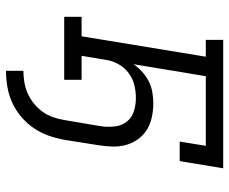

<svg xmlns="http://www.w3.org/2000/svg" viewBox="-82 -488 764 640"><g transform="rotate(90 300.0 -168.0)"><path d="M216 194V136Q234 136 253 133Q272 130 290.5 122Q309 114 325 101Q341 88 352.5 72Q364 56 370.5 37.5Q377 19 380 0Q385 -31 390.5 -62Q396 -93 401 -124Q404 -146 401.5 -168.5Q399 -191 386 -208Q373 -225 351.5 -232Q330 -239 307 -239Q286 -239 264.5 -234Q243 -229 224.5 -215.5Q206 -202 194.5 -182Q183 -162 180 -141L166 -58H246V0H36V-58H101L169 -472H113V-530H541L517 -385H452L466 -472H234L194 -231Q205 -247 220 -260.5Q235 -274 252.5 -282.5Q270 -291 288.5 -294Q307 -297 325 -297Q348 -297 371 -292Q394 -287 412.5 -275.5Q431 -264 444 -246Q457 -228 463 -206.5Q469 -185 468.5 -161.5Q468 -138 464 -114L446 0Q441 27 432 52.5Q423 78 407 101.5Q391 125 369 143.5Q347 162 321.5 173.5Q296 185 269 189.5Q242 194 216 194Z"/></g></svg>

Font: Iosevka Slab Light Extended
Style: Italic
Weight: 300
Width: 7
Italic angle: -9°
Monospace: yes
Designer: Belleve Invis
Foundry: Belleve Invis
Version: Version 11.1.0; ttfautohint (v1.8.3)